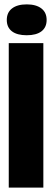

<svg xmlns="http://www.w3.org/2000/svg" viewBox="-20 -857 238 877"><path d="M20 -660H178V0H20ZM11 -766Q11 -800 35 -818.5Q59 -837 102 -837Q145 -837 169 -818.5Q193 -800 193 -766Q193 -732 169.5 -714Q146 -696 102 -696Q58 -696 34.5 -714Q11 -732 11 -766Z"/></svg>

Font: Bricolage Grotesque 96pt Condensed ExBd
Style: Regular
Weight: 800
Width: 3
Designer: Mathieu Triay
Foundry: Atelier Triay
Version: Version 1.001;Glyphs 3.2 (3207)